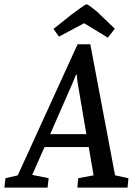

<svg xmlns="http://www.w3.org/2000/svg" viewBox="-68 -856 619 876"><path d="M-48 0 -43 -43 13 -56 286 -654H344L457 -56L518 -43L514 0H285L289 -43L359 -56L337 -185H135L79 -58L154 -43L149 0ZM161 -244H326L285 -486L282 -516H279L267 -486ZM424 -684 316 -750 201 -689 176 -724 255 -787Q281 -806 295 -816.5Q309 -827 316.5 -831.5Q324 -836 327 -836Q332 -836 344 -827Q356 -818 369 -807.5Q382 -797 389 -789L456 -725Z"/></svg>

Font: Faustina Medium
Style: Italic
Weight: 500
Italic angle: -8°
Designer: Alfonso Garcia
Foundry: http://www.omnibus-type.com
Version: Version 1.200